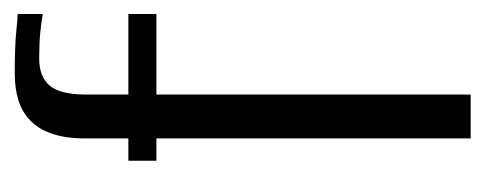

<svg xmlns="http://www.w3.org/2000/svg" viewBox="-224 -450 674 267"><g transform="rotate(-90 113.5 -317.0)"><path d="M54 0V-437H23V-476H54V-536Q54 -563 60.5 -582Q67 -601 79 -612.5Q91 -624 107.5 -629Q124 -634 144 -634Q160 -634 176.5 -633.5Q193 -633 207 -631.5Q221 -630 227 -630V-595Q216 -597 201 -598.5Q186 -600 165 -600Q140 -600 127.5 -585.5Q115 -571 115 -534V-476H227V-437H115V0Z"/></g></svg>

Font: Alumni Sans
Style: Regular
Weight: 400
Designer: Robert E. Leuschke
Foundry: Robert E. Leuschke
Version: Version 1.018